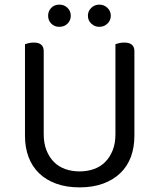

<svg xmlns="http://www.w3.org/2000/svg" viewBox="-20 -797 689 830"><path d="M561 -210Q561 -159 545.5 -118Q530 -77 499.5 -48Q469 -19 425 -3Q381 13 324 13Q267 13 223 -3Q179 -19 149 -48Q119 -77 103.5 -118Q88 -159 88 -210V-606Q93 -608 103.5 -610.5Q114 -613 126 -613Q169 -613 169 -576V-217Q169 -177 181 -147Q193 -117 213.5 -96.5Q234 -76 262.5 -66Q291 -56 324 -56Q357 -56 385.5 -66Q414 -76 434.5 -96.5Q455 -117 467 -147Q479 -177 479 -217V-606Q484 -608 494.5 -610.5Q505 -613 517 -613Q561 -613 561 -576ZM286 -729Q286 -709 272 -695Q258 -681 236 -681Q215 -681 201.5 -695Q188 -709 188 -729Q188 -749 201.5 -763Q215 -777 236 -777Q258 -777 272 -763Q286 -749 286 -729ZM459 -729Q459 -709 444.5 -695Q430 -681 409 -681Q389 -681 374.5 -695Q360 -709 360 -729Q360 -749 374.5 -763Q389 -777 409 -777Q430 -777 444.5 -763Q459 -749 459 -729Z"/></svg>

Font: Baloo Bhai 2
Style: Regular
Weight: 400
Designer: Supriya Tembe, Noopur Datye and Ek Type
Foundry: Ek Type
Version: Version 1.640;PS 1.000;hotconv 16.6.51;makeotf.lib2.5.65220;